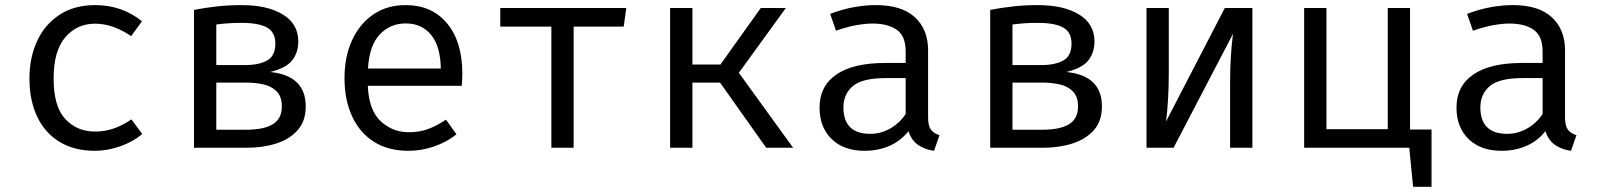

<svg xmlns="http://www.w3.org/2000/svg" viewBox="-20 -571 6194 742"><path d="M347.2 -62.6Q387.7 -62.6 422.8 -75.6Q457.9 -88.7 487.7 -109.7L529.7 -53.3Q494.4 -23.1 444.6 -5.6Q394.9 11.8 347.2 11.8Q266.7 11.8 210 -22.8Q153.3 -57.4 123.6 -120.3Q93.8 -183.1 93.8 -267.7Q93.8 -348.7 123.6 -412.8Q153.3 -476.9 210.3 -514.1Q267.2 -551.3 348.2 -551.3Q451.3 -551.3 528.7 -488.7L486.7 -431.3Q416.4 -479.5 347.2 -479.5Q277.4 -479.5 232.3 -426.9Q187.2 -374.4 187.2 -267.7Q187.2 -159.5 232.3 -111Q277.4 -62.6 347.2 -62.6Z M913.3 -551.3Q1013.8 -551.3 1073.3 -514.9Q1132.8 -478.5 1132.8 -410.8Q1132.8 -368.7 1109.7 -338.5Q1086.7 -308.2 1024.1 -292.8Q1161.5 -279 1161.5 -159.5Q1161.5 -103.1 1130.3 -67.9Q1099 -32.8 1047.4 -16.4Q995.9 0 933.8 0H729.7V-532.8Q771.8 -541 817.9 -546.2Q864.1 -551.3 913.3 -551.3ZM914.4 -482.6Q883.6 -482.6 862.1 -481Q840.5 -479.5 815.9 -476.4V-319.5H927.2Q980.5 -319.5 1012.3 -337.2Q1044.1 -354.9 1044.1 -402.6Q1044.1 -446.7 1011.8 -464.6Q979.5 -482.6 914.4 -482.6ZM815.9 -69.7H931.8Q1000.5 -69.7 1034.9 -91.3Q1069.2 -112.8 1069.2 -159Q1069.2 -198.5 1048.7 -218.5Q1028.2 -238.5 996.9 -245.1Q965.6 -251.8 932.8 -251.8H815.9Z M1401.5 -239.5Q1405.1 -145.6 1451 -102.8Q1496.9 -60 1559.5 -60Q1601 -60 1634.4 -72.3Q1667.7 -84.6 1703.6 -108.7L1744.1 -51.8Q1706.7 -22.1 1657.9 -5.1Q1609.2 11.8 1558.5 11.8Q1479.5 11.8 1424.4 -23.6Q1369.2 -59 1340.3 -122.3Q1311.3 -185.6 1311.3 -269.2Q1311.3 -351.3 1340.3 -414.9Q1369.2 -478.5 1422.3 -514.9Q1475.4 -551.3 1547.2 -551.3Q1649.2 -551.3 1707.9 -480.5Q1766.7 -409.7 1766.7 -286.7Q1766.7 -272.8 1765.9 -260.5Q1765.1 -248.2 1764.6 -239.5ZM1548.2 -480.5Q1488.2 -480.5 1447.7 -437.9Q1407.2 -395.4 1402.1 -306.2H1683.6Q1682.1 -392.8 1645.6 -436.7Q1609.2 -480.5 1548.2 -480.5Z M2400.5 -540 2390.3 -468.2H2196.9V0H2110.8V-468.2H1913.3V-540Z M2569.7 0V-540H2655.9V-321.5H2764.1L2920 -540H3016.9L2835.4 -289.7L3045.1 0H2941L2762.6 -251.8H2655.9V0Z M3566.7 -117.9Q3566.7 -85.1 3577.4 -70.3Q3588.2 -55.4 3610.8 -48.7L3589.7 11.8Q3554.9 7.2 3528.7 -10.5Q3502.6 -28.2 3490.8 -64.1Q3461.5 -26.7 3417.7 -7.4Q3373.8 11.8 3321.5 11.8Q3240.5 11.8 3193.8 -33.8Q3147.2 -79.5 3147.2 -154.9Q3147.2 -238.5 3212.3 -283.1Q3277.4 -327.7 3400.5 -327.7H3480V-372.8Q3480 -431.3 3445.9 -455.6Q3411.8 -480 3351.3 -480Q3324.6 -480 3288.7 -473.6Q3252.8 -467.2 3210.8 -452.3L3188.2 -517.4Q3237.4 -535.9 3281.3 -543.6Q3325.1 -551.3 3364.6 -551.3Q3465.1 -551.3 3515.9 -504.1Q3566.7 -456.9 3566.7 -376.9ZM3343.6 -53.8Q3383.6 -53.8 3419.7 -74.1Q3455.9 -94.4 3480 -130.3V-269.2H3402.1Q3312.8 -269.2 3276.2 -238.5Q3239.5 -207.7 3239.5 -155.9Q3239.5 -53.8 3343.6 -53.8Z M3990.3 -551.3Q4090.8 -551.3 4150.3 -514.9Q4209.7 -478.5 4209.7 -410.8Q4209.7 -368.7 4186.7 -338.5Q4163.6 -308.2 4101 -292.8Q4238.5 -279 4238.5 -159.5Q4238.5 -103.1 4207.2 -67.9Q4175.9 -32.8 4124.4 -16.4Q4072.8 0 4010.8 0H3806.7V-532.8Q3848.7 -541 3894.9 -546.2Q3941 -551.3 3990.3 -551.3ZM3991.3 -482.6Q3960.5 -482.6 3939 -481Q3917.4 -479.5 3892.8 -476.4V-319.5H4004.1Q4057.4 -319.5 4089.2 -337.2Q4121 -354.9 4121 -402.6Q4121 -446.7 4088.7 -464.6Q4056.4 -482.6 3991.3 -482.6ZM3892.8 -69.7H4008.7Q4077.4 -69.7 4111.8 -91.3Q4146.2 -112.8 4146.2 -159Q4146.2 -198.5 4125.6 -218.5Q4105.1 -238.5 4073.8 -245.1Q4042.6 -251.8 4009.7 -251.8H3892.8Z M4820 -540V0H4733.8V-252.8Q4733.8 -305.6 4736.9 -354.6Q4740 -403.6 4745.1 -440.5L4515.4 0H4410.8V-540H4496.9V-287.7Q4496.9 -235.4 4493.8 -184.4Q4490.8 -133.3 4486.2 -101.5L4713.3 -540Z M5512.3 -70.3V150.8H5441L5426.2 0H5020V-540H5106.2V-71.8H5343.1V-540H5429.2V-70.3Z M6028.2 -117.9Q6028.2 -85.1 6039 -70.3Q6049.7 -55.4 6072.3 -48.7L6051.3 11.8Q6016.4 7.2 5990.3 -10.5Q5964.1 -28.2 5952.3 -64.1Q5923.1 -26.7 5879.2 -7.4Q5835.4 11.8 5783.1 11.8Q5702.1 11.8 5655.4 -33.8Q5608.7 -79.5 5608.7 -154.9Q5608.7 -238.5 5673.8 -283.1Q5739 -327.7 5862.1 -327.7H5941.5V-372.8Q5941.5 -431.3 5907.4 -455.6Q5873.3 -480 5812.8 -480Q5786.2 -480 5750.3 -473.6Q5714.4 -467.2 5672.3 -452.3L5649.7 -517.4Q5699 -535.9 5742.8 -543.6Q5786.7 -551.3 5826.2 -551.3Q5926.7 -551.3 5977.4 -504.1Q6028.2 -456.9 6028.2 -376.9ZM5805.1 -53.8Q5845.1 -53.8 5881.3 -74.1Q5917.4 -94.4 5941.5 -130.3V-269.2H5863.6Q5774.4 -269.2 5737.7 -238.5Q5701 -207.7 5701 -155.9Q5701 -53.8 5805.1 -53.8Z"/></svg>

Font: FiraCode Nerd Font
Style: Regular
Weight: 400
Designer: Carrois Corporate, Edenspiekermann AG, Nikita Prokopov
Foundry: Carrois Corporate, Edenspiekermann AG, Nikita Prokopov
Version: Version 6.002;Nerd Fonts 2.1.0